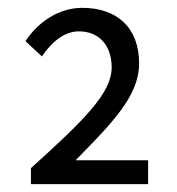

<svg xmlns="http://www.w3.org/2000/svg" viewBox="-20 -911 451 490"><path d="M59 -441H358V-502H173C266 -597 335 -666 335 -749C335 -842 277 -891 190 -891C131 -891 78 -856 45 -806L87 -767C111 -803 144 -831 181 -831C233 -831 265 -795 265 -739C265 -673 194 -604 59 -482Z"/></svg>

Font: Noto Sans KR
Style: Regular
Weight: 400
Designer: Ryoko NISHIZUKA 西塚涼子 (kana, bopomofo & ideographs); Paul D. Hunt (Latin, Greek & Cyrillic); Sandoll Communications 산돌커뮤니
Foundry: Adobe
Version: Version 2.004;hotconv 1.0.118;makeotfexe 2.5.65603